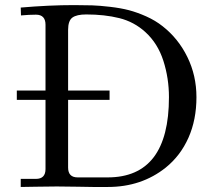

<svg xmlns="http://www.w3.org/2000/svg" viewBox="-20 -743 852 764"><path d="M46.9 -345.7V-382.8H161.1V-644.5Q161.1 -684.6 123 -684.6Q95.7 -684.6 63.5 -681.6L62.5 -712.9Q176.3 -722.7 274.4 -722.7Q316.4 -722.7 346.4 -721.7Q376.5 -720.7 418.5 -715.8Q460.4 -710.9 493.2 -702.4Q525.9 -693.8 562 -677.7Q598.1 -661.6 627 -638.7Q689.5 -589.8 725.6 -516.1Q761.7 -442.4 761.7 -356.4Q761.7 -266.6 730 -195.1Q698.2 -123.5 639.6 -76.2Q543 1 409.2 1H349.6Q347.7 1 289.6 0Q231.4 -1 206.1 -1Q180.7 -1 122.6 0Q64.5 1 62.5 1V-31.2H123Q161.1 -31.2 161.1 -70.3V-345.7ZM251 -76.2Q251 -37.1 289.1 -37.1H408.2Q652.3 -37.1 652.3 -356.4Q652.3 -431.6 630.1 -501Q607.9 -570.3 558.6 -615.2Q513.7 -656.2 454.8 -670.9Q396 -685.5 323.2 -685.5Q285.2 -685.5 268.1 -673.1Q251 -660.6 251 -624V-382.8H416V-345.7H251Z"/></svg>

Font: Theano Old Style
Style: Regular
Weight: 400
Designer: Alexey Kryukov
Version: Version 2.00